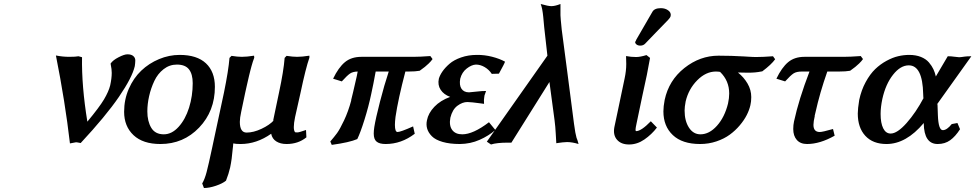

<svg xmlns="http://www.w3.org/2000/svg" viewBox="-20 -717 4922 969"><path d="M376 -433.1 394 -428.2Q391.6 -282.2 420.9 -103Q481.4 -175.8 504.9 -215.3Q528.3 -254.9 536.1 -286.1Q543.9 -321.8 543.9 -349.1Q543.9 -368.2 539.1 -390.1Q539.1 -391.1 538.6 -393.1Q538.1 -395 538.1 -396Q549.3 -413.1 578.4 -428Q607.4 -442.9 623 -442.9Q643.1 -442.9 653.1 -433.8Q663.1 -424.8 662.8 -411.6Q662.6 -398.4 660.2 -382.8Q647 -325.7 580.3 -228.3Q513.7 -130.9 387.2 4.9Q368.7 1 363.8 1L333 6.8Q308.6 -204.1 262.2 -437Q296.4 -430.2 329.1 -430.2Q362.8 -430.2 376 -433.1Z M886.7 -439.9Q974.1 -439.9 1019.3 -397.5Q1064.5 -355 1064.5 -278.8Q1064.5 -156.2 985.1 -73.2Q905.8 9.8 789.6 9.8Q701.2 9.8 653.8 -34.9Q606.4 -79.6 606.4 -152.8Q606.4 -214.8 630.1 -269Q653.8 -323.2 692.9 -360.4Q731.9 -397.5 782.7 -418.7Q833.5 -439.9 886.7 -439.9ZM872.6 -391.1Q835.4 -391.1 805.7 -367.9Q775.9 -344.7 758.8 -308.3Q741.7 -272 732.7 -232.2Q723.6 -192.4 723.6 -154.8Q723.6 -105 743.4 -72Q763.2 -39.1 806.6 -39.1Q847.2 -39.1 881.3 -76.7Q915.5 -114.3 934.1 -173.3Q952.6 -232.4 952.6 -296.9Q952.6 -342.8 933.8 -366.9Q915 -391.1 872.6 -391.1Z M1217.3 -248 1197.3 -152.8Q1190.4 -121.1 1190.4 -102.1Q1190.4 -47.9 1224.6 -47.9Q1259.3 -47.9 1299.8 -66.9Q1340.3 -85.9 1362.3 -109.9L1358.4 -107.9Q1363.3 -131.3 1373.3 -179Q1383.3 -226.6 1388.2 -250Q1411.6 -358.9 1416.5 -424.8L1426.3 -435.1Q1458 -430.2 1479.5 -430.2Q1503.9 -430.2 1541.5 -436V-425.8Q1522.9 -373 1496.6 -248L1469.2 -126Q1456.5 -64 1469.2 -49.8Q1470.2 -48.8 1481.4 -48.8Q1489.7 -48.8 1524.4 -61L1526.4 -23.9Q1484.9 9.8 1426.3 9.8Q1395 9.8 1374.3 -3.4Q1353.5 -16.6 1348.6 -42Q1274.9 9.8 1194.3 9.8Q1168.9 9.8 1157.2 6.8Q1157.2 11.2 1156 21.7Q1154.8 32.2 1154.3 36.1Q1150.4 85.9 1141.6 127.9Q1134.3 160.2 1120.6 194.8Q1103.5 209 1069.8 220.5Q1036.1 231.9 1009.3 231.9L1000.5 209Q1013.2 187.5 1022.7 151.6Q1032.2 115.7 1051.8 23.9Q1055.2 8.8 1056.6 1L1110.4 -250Q1133.3 -362.3 1138.2 -424.8L1148.4 -435.1Q1178.7 -430.2 1200.2 -430.2Q1226.1 -430.2 1262.2 -436L1263.2 -425.8Q1259.3 -415.5 1255.9 -405.3Q1252.4 -395 1249 -381.8Q1245.6 -368.7 1243.2 -359.9Q1240.7 -351.1 1236.8 -334Q1232.9 -316.9 1231 -308.8Q1229 -300.8 1224.1 -278.6Q1219.2 -256.3 1217.3 -248Z M1780.3 -331.1Q1784.2 -349.1 1785.2 -356Q1760.7 -355.5 1746.3 -345.7Q1731.9 -335.9 1705.1 -306.2L1661.1 -319.8Q1688 -376 1720.5 -403.1Q1752.9 -430.2 1804.2 -430.2H2065.9Q2098.1 -430.2 2151.9 -434.1L2163.1 -418.9Q2155.3 -407.7 2143.6 -396.5Q2131.8 -385.3 2124.3 -379.4Q2116.7 -373.5 2098.1 -359.9Q2077.1 -356 2042 -356H2025.9Q1989.3 -216.8 1976.1 -127Q1973.1 -102.5 1973.1 -86.9Q1973.1 -50.8 1986.3 -50.8Q2001.5 -50.8 2064.9 -79.1L2073.2 -42Q2005.4 9.8 1926.3 9.8Q1895.5 9.8 1880.9 -2Q1866.2 -13.7 1866.2 -43Q1866.2 -57.6 1869.1 -76.2Q1876 -119.1 1897.7 -203.6Q1919.4 -288.1 1941.9 -356H1876Q1864.3 -291 1853 -240.2Q1840.3 -179.7 1819.6 -113.3Q1798.8 -46.9 1783.2 -15.1Q1743.2 2 1654.3 14.2L1647 -2.9Q1667.5 -26.9 1681.2 -45.4Q1694.8 -64 1716.3 -109.1Q1737.8 -154.3 1752.9 -210.9H1752Q1757.3 -230 1780.3 -331.1Z M2381.8 -391.1Q2359.9 -390.1 2335.4 -371.1Q2311 -352.1 2302.7 -319.8Q2296.9 -287.1 2309.1 -269Q2321.3 -251 2347.2 -251Q2354 -251 2397 -255.9Q2410.6 -257.8 2433.1 -257.8L2427.7 -242.2Q2424.8 -237.8 2423.8 -225.1Q2421.4 -215.3 2422.9 -192.9Q2419.4 -193.4 2401.6 -195.8Q2383.8 -198.2 2365.7 -200.2Q2347.7 -202.1 2338.9 -202.1Q2314 -202.1 2288.6 -183.3Q2263.2 -164.6 2252.9 -123Q2245.6 -83.5 2262 -61.3Q2278.3 -39.1 2313 -39.1Q2367.7 -39.1 2447.8 -100.1L2480 -61Q2446.8 -31.7 2400.4 -11.2Q2354 9.3 2300.8 9.8Q2250 9.8 2213.9 -0.7Q2177.7 -11.2 2159.9 -29.1Q2142.1 -46.9 2136 -67.1Q2129.9 -87.4 2134.8 -109.9Q2141.6 -146 2172.1 -178Q2202.6 -210 2252 -228Q2219.7 -239.7 2203.9 -263.9Q2188 -288.1 2194.8 -319.8Q2199.7 -336.9 2212.9 -356.2Q2226.1 -375.5 2248.5 -395Q2271 -414.6 2307.4 -427.2Q2343.8 -439.9 2386.7 -439.9Q2424.8 -440.4 2463.1 -430.7Q2501.5 -420.9 2528.8 -405.8Q2527.3 -398.4 2498 -345.2L2461.9 -344.2Q2447.8 -365.7 2426 -378.4Q2404.3 -391.1 2381.8 -391.1Z M2752.9 -303.2 2561 2.9H2543Q2487.3 2.9 2458 12.2L2437 -2L2742.7 -436Q2741.7 -447.3 2738.8 -470.2Q2735.8 -493.2 2734.9 -504.9Q2724.6 -591.8 2721.7 -631.8Q2719.7 -652.3 2716.6 -668.5Q2713.4 -684.6 2710.9 -690.4L2709 -696.8Q2746.6 -686 2762.7 -686Q2781.2 -686 2808.6 -696.8V-679.2V-640.1Q2808.6 -629.9 2814.9 -567.9Q2819.8 -529.8 2842.8 -355.7Q2865.7 -181.6 2877 -91.8Q2883.8 -41 2889.6 -22Q2895 -9.8 2899.9 9.8Q2867.7 0 2841.8 0Q2833 0 2819.3 1.5Q2805.7 2.9 2796.9 4.4L2787.6 5.9Q2785.2 -34.7 2784.7 -43.9Q2783.2 -76.2 2778.8 -109.9Z M3242.7 -439 3260.7 -424.8Q3257.3 -402.8 3244.6 -338.9Q3241.2 -322.3 3221.4 -231.4Q3201.7 -140.6 3192.4 -92.8Q3188 -72.8 3187.5 -64.2Q3187 -55.7 3190.4 -55.2Q3216.3 -55.2 3264.6 -105L3295.4 -73.2Q3269 -38.6 3232.4 -13.2Q3195.8 12.2 3154.8 12.2Q3114.7 12.2 3094 -11.7Q3073.2 -35.6 3080.6 -75.2Q3088.4 -110.8 3096.9 -152.1Q3105.5 -193.4 3116 -243.2Q3126.5 -293 3132.3 -320.8Q3140.6 -359.4 3140.6 -394Q3140.6 -400.4 3140.1 -415Q3139.6 -429.7 3139.6 -434.1Q3165 -429.2 3190.4 -429.2Q3210.9 -429.2 3242.7 -439ZM3315.4 -675.8Q3337.4 -675.8 3352.8 -664.3Q3368.2 -652.8 3364.7 -636.2Q3362.8 -627.9 3351.6 -616.2Q3329.1 -593.8 3288.3 -551Q3247.6 -508.3 3235.4 -496.1Q3226.1 -486.8 3211.4 -486.8Q3199.7 -486.8 3192.6 -492.4Q3185.5 -498 3185.5 -504.9Q3187.5 -508.3 3189.5 -512.2Q3189.9 -513.2 3190.4 -514.6Q3190.9 -516.1 3191.4 -517.1L3272.5 -657.2Q3282.7 -675.8 3315.4 -675.8Z M3827.1 -356.9 3821.3 -356Q3793 -350.1 3755.4 -350.1Q3718.3 -350.1 3704.1 -351.1Q3733.9 -327.6 3752.7 -295.4Q3771.5 -263.2 3771.5 -227.1Q3771.5 -204.1 3767.1 -186Q3761.7 -162.1 3748.8 -136.5Q3735.8 -110.8 3713.6 -84.5Q3691.4 -58.1 3663.1 -37.4Q3634.8 -16.6 3595.7 -3.4Q3556.6 9.8 3513.2 9.8Q3423.3 9.8 3375.7 -35.2Q3328.1 -80.1 3328.1 -154.8Q3328.1 -180.2 3334.5 -212.9Q3355.5 -311.5 3434.1 -373.8Q3512.7 -436 3606.4 -436Q3671.9 -436 3736.3 -432.1Q3743.2 -431.6 3755.4 -430.9Q3767.6 -430.2 3777.6 -429.7Q3787.6 -429.2 3795.4 -429.2Q3829.6 -429.2 3881.3 -433.1L3892.1 -418Q3873 -391.1 3827.1 -356.9ZM3593.3 -356Q3542.5 -356 3498.8 -311.8Q3455.1 -267.6 3440.4 -205.1Q3435.1 -177.2 3435.1 -159.2Q3435.1 -106.9 3457 -73Q3479 -39.1 3515.1 -39.1Q3559.6 -39.1 3598.4 -82.3Q3637.2 -125.5 3654.3 -194.8Q3660.2 -222.2 3660.2 -245.1Q3660.2 -309.6 3614.3 -354L3621.1 -353Q3606.4 -356 3593.3 -356Z M4214.4 -356H4155.3Q4117.7 -249.5 4095.2 -147.9Q4094.7 -146.5 4093.3 -139.9Q4091.8 -133.3 4091.3 -131.8L4092.3 -132.8Q4085.4 -103 4085.4 -86.9Q4085.4 -50.8 4117.2 -50.8Q4130.9 -50.8 4184.1 -65.9L4192.4 -32.2Q4118.2 9.8 4053.2 9.8Q4019.5 9.8 4001.5 -10.7Q3983.4 -31.2 3983.4 -65.9Q3983.4 -86.4 3987.3 -104Q4011.2 -214.8 4065.4 -356H4027.3Q4000 -356 3985.4 -346.7Q3970.7 -337.4 3942.4 -306.2L3898.4 -319.8Q3925.3 -376 3957.5 -403.1Q3989.7 -430.2 4040 -430.2H4237.3Q4270.5 -430.2 4324.2 -434.1L4335.4 -418.9Q4327.6 -407.7 4315.9 -396.5Q4304.2 -385.3 4296.6 -379.4Q4289.1 -373.5 4270.5 -359.9Q4249.5 -356 4214.4 -356Z M4783.2 -90.8 4812 -96.2 4825.2 -64.9Q4801.8 -28.3 4775.4 -9.3Q4749 9.8 4712.4 9.8Q4643.6 9.8 4642.1 -94.2V-96.2Q4553.2 9.8 4454.1 9.8Q4385.3 9.8 4347.2 -31.5Q4309.1 -72.8 4309.1 -144Q4309.1 -168 4316.4 -212.9Q4327.1 -262.7 4349.1 -303Q4371.1 -343.3 4397 -368.2Q4422.9 -393.1 4453.9 -409.9Q4484.9 -426.8 4512.9 -433.3Q4541 -439.9 4568.4 -439.9Q4602.1 -439.9 4627.7 -429.7Q4653.3 -419.4 4668.2 -401.9Q4683.1 -384.3 4690.9 -367.4Q4698.7 -350.6 4703.1 -331.1Q4709 -341.3 4730.5 -377.7Q4752 -414.1 4763.2 -433.1Q4782.2 -433.1 4792 -431.2L4820.3 -428.2Q4824.2 -428.2 4828.6 -428.7Q4833 -429.2 4838.4 -429.9Q4843.8 -430.7 4847.2 -431.2Q4858.9 -433.1 4882.3 -433.1L4708 -189L4711.4 -191.9Q4711.4 -182.1 4712.4 -162.8Q4713.4 -143.6 4713.4 -134.8Q4716.3 -60.1 4738.3 -60.1Q4758.8 -60.1 4783.2 -90.8ZM4475.1 -43Q4508.3 -43 4555.7 -96.4Q4603 -149.9 4642.1 -224.1L4640.1 -222.2Q4640.1 -225.6 4639.6 -232.4Q4639.2 -239.3 4639.2 -242.2Q4636.2 -387.2 4566.4 -387.2Q4524.4 -387.2 4487.1 -339.8Q4449.7 -292.5 4433.1 -217.8Q4424.3 -175.8 4424.3 -142.1Q4424.3 -95.7 4437.5 -69.3Q4450.7 -43 4475.1 -43Z"/></svg>

Font: Linear Smooth
Style: Bold Italic
Weight: 700
Designer: Philipp H. Poll, Flanker
Foundry: Philipp H. Poll, reworked by Flanker
Version: Version 1.061 | FøM Fix